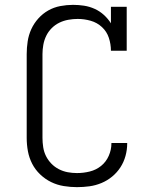

<svg xmlns="http://www.w3.org/2000/svg" viewBox="-20 -763 640 791"><path d="M297 8Q270 8 242.5 3.5Q215 -1 190.5 -13Q166 -25 145.5 -44.5Q125 -64 112.5 -88.5Q100 -113 95 -140Q90 -167 90 -195V-540Q90 -566 94 -592.5Q98 -619 109 -643Q120 -667 138 -687Q156 -707 179 -720Q202 -733 228.5 -738Q255 -743 281 -743Q304 -743 326.5 -739.5Q349 -736 370 -726.5Q391 -717 408 -701.5Q425 -686 437 -667V-735H502V-554H437Q437 -581 428.5 -607Q420 -633 400 -651.5Q380 -670 353.5 -677.5Q327 -685 300 -685Q281 -685 261.5 -681.5Q242 -678 224.5 -669.5Q207 -661 193 -647Q179 -633 170.5 -615.5Q162 -598 158.5 -578.5Q155 -559 155 -540V-195Q155 -176 158 -156.5Q161 -137 169.5 -120Q178 -103 191.5 -89Q205 -75 222.5 -66Q240 -57 259 -53.5Q278 -50 297 -50Q324 -50 350 -56.5Q376 -63 396.5 -79.5Q417 -96 428 -121Q439 -146 439 -172Q439 -173 439 -173.5Q439 -174 439 -174H504Q504 -173 504 -172.5Q504 -172 504 -171Q504 -146 497 -120.5Q490 -95 476 -73.5Q462 -52 442 -35.5Q422 -19 398 -9Q374 1 348.5 4.5Q323 8 297 8Z"/></svg>

Font: Iosevka Curly Slab LtEx
Style: Regular
Weight: 300
Width: 7
Monospace: yes
Designer: Belleve Invis
Foundry: Belleve Invis
Version: Version 11.1.0; ttfautohint (v1.8.3)